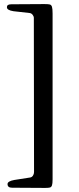

<svg xmlns="http://www.w3.org/2000/svg" viewBox="-20 -721 388 942"><path d="M238 159V-655Q238 -678 235 -687.5Q232 -697 224.5 -699Q217 -701 198 -701L36 -700Q26 -700 20 -697Q14 -694 14 -685Q14 -671 46 -666L126 -657Q134 -656 140 -648.5Q146 -641 146 -633L147 123Q147 133 141.5 141Q136 149 127 150L50 162Q17 168 17 182Q17 200 39 200L201 201Q218 201 225 199Q232 197 235 188.5Q238 180 238 159Z"/></svg>

Font: EB Garamond SemiBold
Style: Regular
Weight: 600
Designer: Georg Duffner and Octavio Pardo
Foundry: Georg Duffner
Version: Version 1.000